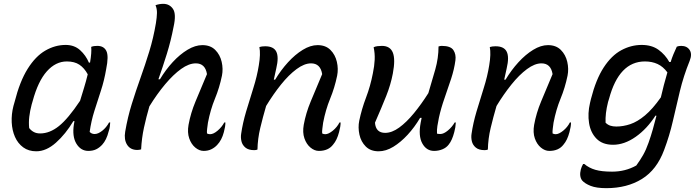

<svg xmlns="http://www.w3.org/2000/svg" viewBox="-20 -777 3640 1000"><path d="M322 -543Q367 -543 397 -516Q427 -489 443 -451H449Q458 -504 455 -533Q463 -536 470.5 -537Q478 -538 487 -538Q521 -538 534 -511.5Q547 -485 533 -417Q523 -358 505.5 -304.5Q488 -251 471.5 -199Q455 -147 447 -90Q457 -79 473 -79Q491 -79 512.5 -96Q534 -113 548 -139H554Q553 -129 552 -118Q551 -107 546 -93Q535 -48 512 -23Q497 -7 480 1Q463 9 440 9Q401 9 378 -28.5Q355 -66 365 -130Q366 -138 368 -146H362Q322 -79 271.5 -34Q221 11 169 11Q129 11 101 -9.5Q73 -30 58 -64Q43 -98 41 -140Q39 -182 50 -225L56 -246Q83 -353 124 -418.5Q165 -484 216 -513.5Q267 -543 322 -543ZM132 -110Q142 -97 156 -89.5Q170 -82 189 -82Q239 -82 287 -120.5Q335 -159 397 -252Q407 -285 417.5 -319Q428 -353 437 -390Q419 -423 393.5 -440Q368 -457 328 -457Q270 -457 224 -405.5Q178 -354 150 -250L145 -233Q136 -199 132.5 -169Q129 -139 132 -110Z M1034 -542Q1076 -542 1101 -517Q1126 -492 1134.5 -455Q1143 -418 1136 -383Q1123 -320 1099.5 -263Q1076 -206 1063 -138Q1061 -122 1059 -107.5Q1057 -93 1058 -82Q1065 -78 1074 -78Q1092 -78 1114 -97Q1136 -116 1148 -139H1154Q1154 -118 1146 -89Q1135 -47 1111 -22Q1098 -8 1080.5 0.5Q1063 9 1041 9Q1018 9 997 -8.5Q976 -26 965.5 -56.5Q955 -87 962 -127Q973 -188 998.5 -249Q1024 -310 1058 -391Q1049 -447 1000 -447Q964 -447 923.5 -418Q883 -389 840.5 -338.5Q798 -288 758 -223Q742 -168 730 -113Q718 -58 715 1Q706 4 695 4Q659 4 642 -23Q625 -50 632 -91Q645 -167 666.5 -236Q688 -305 712 -372Q736 -439 757.5 -509Q779 -579 792 -656Q797 -687 797.5 -709Q798 -731 790 -750Q810 -757 830 -757Q863 -757 881 -730.5Q899 -704 884 -637Q870 -564 849 -496.5Q828 -429 805 -364H813Q843 -414 880 -454Q917 -494 957 -518Q997 -542 1034 -542Z M1331 -532Q1343 -536 1361 -536Q1405 -536 1419 -508Q1433 -480 1419 -421Q1416 -406 1412.5 -391.5Q1409 -377 1406 -362H1413Q1443 -412 1480 -452.5Q1517 -493 1557 -517.5Q1597 -542 1634 -542Q1676 -542 1701 -517Q1726 -492 1734.5 -455Q1743 -418 1736 -383Q1723 -320 1699.5 -263Q1676 -206 1663 -138Q1661 -122 1659 -107.5Q1657 -93 1658 -82Q1665 -78 1674 -78Q1691 -78 1713.5 -96.5Q1736 -115 1748 -139H1754Q1754 -118 1746 -89Q1735 -47 1715 -24Q1690 9 1641 9Q1618 9 1597 -8.5Q1576 -26 1565.5 -56.5Q1555 -87 1562 -127Q1573 -188 1598.5 -249Q1624 -310 1658 -391Q1649 -447 1600 -447Q1565 -447 1524.5 -417Q1484 -387 1443.5 -336.5Q1403 -286 1366 -225Q1349 -167 1335.5 -110.5Q1322 -54 1321 2Q1314 5 1304 5Q1274 5 1258 -8.5Q1242 -22 1237.5 -41.5Q1233 -61 1236 -80Q1244 -136 1262 -196.5Q1280 -257 1299.5 -318.5Q1319 -380 1328 -437Q1338 -496 1331 -532Z M1926 -531Q1934 -535 1945.5 -536.5Q1957 -538 1969 -538Q2012 -538 2026 -503Q2040 -468 2026 -394Q2015 -336 1991.5 -277Q1968 -218 1933 -138Q1937 -85 1986 -85Q2021 -85 2059 -112.5Q2097 -140 2136 -187.5Q2175 -235 2211 -292Q2230 -355 2247 -415Q2264 -475 2264 -535Q2273 -538 2281 -538Q2327 -538 2341.5 -516Q2356 -494 2352 -463Q2346 -417 2329.5 -366.5Q2313 -316 2295 -265Q2277 -214 2266 -164Q2261 -140 2258 -120.5Q2255 -101 2256 -81Q2264 -79 2273 -79Q2291 -79 2313 -97.5Q2335 -116 2348 -139H2354Q2353 -114 2346 -89Q2335 -46 2317 -24Q2305 -8 2284.5 0.5Q2264 9 2241 9Q2201 9 2179.5 -30Q2158 -69 2171 -138Q2173 -150 2176 -163H2168Q2139 -114 2103 -75Q2067 -36 2028.5 -12.5Q1990 11 1952 11Q1910 11 1885 -14Q1860 -39 1852 -76Q1844 -113 1851 -148Q1864 -210 1886.5 -269Q1909 -328 1922 -395Q1930 -433 1931.5 -466Q1933 -499 1926 -531Z M2531 -532Q2543 -536 2561 -536Q2605 -536 2619 -508Q2633 -480 2619 -421Q2616 -406 2612.5 -391.5Q2609 -377 2606 -362H2613Q2643 -412 2680 -452.5Q2717 -493 2757 -517.5Q2797 -542 2834 -542Q2876 -542 2901 -517Q2926 -492 2934.5 -455Q2943 -418 2936 -383Q2923 -320 2899.5 -263Q2876 -206 2863 -138Q2861 -122 2859 -107.5Q2857 -93 2858 -82Q2865 -78 2874 -78Q2891 -78 2913.5 -96.5Q2936 -115 2948 -139H2954Q2954 -118 2946 -89Q2935 -47 2915 -24Q2890 9 2841 9Q2818 9 2797 -8.5Q2776 -26 2765.5 -56.5Q2755 -87 2762 -127Q2773 -188 2798.5 -249Q2824 -310 2858 -391Q2849 -447 2800 -447Q2765 -447 2724.5 -417Q2684 -387 2643.5 -336.5Q2603 -286 2566 -225Q2549 -167 2535.5 -110.5Q2522 -54 2521 2Q2514 5 2504 5Q2474 5 2458 -8.5Q2442 -22 2437.5 -41.5Q2433 -61 2436 -80Q2444 -136 2462 -196.5Q2480 -257 2499.5 -318.5Q2519 -380 2528 -437Q2538 -496 2531 -532Z M3322 -543Q3375 -543 3410 -517.5Q3445 -492 3466 -454H3473Q3479 -474 3487.5 -494.5Q3496 -515 3505 -534Q3510 -536 3515.5 -537Q3521 -538 3528 -538Q3558 -538 3572 -516.5Q3586 -495 3572 -460Q3540 -381 3521 -302Q3502 -223 3484.5 -146.5Q3467 -70 3439 4Q3401 107 3323.5 155Q3246 203 3138 203Q3086 203 3056 191Q3026 179 3012 163Q2996 142 3005 106Q3009 91 3017 77H3023Q3048 98 3081 107.5Q3114 117 3168 117Q3237 117 3294 85Q3315 56 3330 29.5Q3345 3 3358 -34Q3370 -68 3380 -103Q3390 -138 3399 -174L3394 -175Q3350 -106 3291 -64.5Q3232 -23 3173 -23Q3118 -23 3087 -54.5Q3056 -86 3048 -136Q3040 -186 3053 -241L3058 -262Q3084 -364 3124.5 -426Q3165 -488 3216 -515.5Q3267 -543 3322 -543ZM3134 -138Q3145 -127 3158.5 -122.5Q3172 -118 3190 -118Q3226 -118 3263 -130.5Q3300 -143 3339.5 -176Q3379 -209 3422 -270Q3429 -301 3437.5 -333.5Q3446 -366 3456 -400Q3434 -430 3405 -443.5Q3376 -457 3339 -457Q3204 -457 3152 -262L3147 -246Q3139 -214 3136 -188Q3133 -162 3134 -138Z"/></svg>

Font: Recursive Sn Csl St
Style: Italic
Weight: 400
Italic angle: -15°
Version: Version 1.079;hotconv 1.0.112;makeotfexe 2.5.65598; ttfautoh